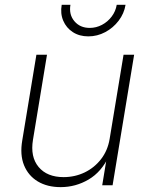

<svg xmlns="http://www.w3.org/2000/svg" viewBox="-20 -768 618 796"><path d="M231.4 7.8Q176.3 7.8 137 -15.6Q97.7 -39.1 79.8 -82.5Q62 -126 72.3 -186L130.9 -541H174.8L116.7 -188.5Q105 -117.7 140.1 -75.7Q175.3 -33.7 243.7 -33.7Q290.5 -33.7 331.1 -53.2Q371.6 -72.8 399.2 -108.6Q426.8 -144.5 434.6 -192.4L492.2 -541H536.1L446.8 0H403.8L423.8 -121.6H432.1Q400.9 -55.2 347.2 -23.7Q293.5 7.8 231.4 7.8ZM346.2 -617.2Q309.1 -617.2 282 -634.8Q254.9 -652.3 242.2 -682.1Q229.5 -711.9 235.8 -748H272Q265.1 -707.5 288.6 -679.9Q312 -652.3 352.1 -652.3Q378.9 -652.3 402.8 -665Q426.8 -677.7 443.1 -699.5Q459.5 -721.2 463.9 -748H500.5Q494.6 -711.9 471.9 -682.1Q449.2 -652.3 416.3 -634.8Q383.3 -617.2 346.2 -617.2Z"/></svg>

Font: Inter 17pt ExtraLight
Style: Italic
Weight: 250
Italic angle: -9.3988°
Version: Version 4.001;git-66647c0bb